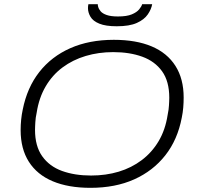

<svg xmlns="http://www.w3.org/2000/svg" viewBox="-20 -889 951 921"><path d="M414 12Q308 12 233 -19.5Q158 -51 118.5 -113Q79 -175 79 -265Q79 -290 81.5 -315Q84 -340 89 -363Q110 -469 168.5 -543.5Q227 -618 317.5 -658Q408 -698 526 -698Q633 -698 707.5 -666.5Q782 -635 821.5 -573Q861 -511 861 -421Q861 -397 859 -373Q857 -349 852 -325Q832 -219 773 -144Q714 -69 623.5 -28.5Q533 12 414 12ZM417 -47Q488 -47 549.5 -65.5Q611 -84 660 -121Q709 -158 741 -212Q773 -266 784 -337Q787 -351 788.5 -362.5Q790 -374 790.5 -383.5Q791 -393 791.5 -402.5Q792 -412 792 -420Q792 -499 757.5 -547Q723 -595 662.5 -617Q602 -639 523 -639Q453 -639 391 -620.5Q329 -602 280 -565.5Q231 -529 199 -474.5Q167 -420 156 -349Q153 -336 151.5 -324.5Q150 -313 149.5 -303Q149 -293 148.5 -284Q148 -275 148 -266Q148 -188 182.5 -139.5Q217 -91 277.5 -69Q338 -47 417 -47ZM540 -763Q487 -763 456.5 -775.5Q426 -788 414 -808.5Q402 -829 402 -850Q402 -855 402.5 -859.5Q403 -864 404 -869H449Q449 -866 449.5 -862.5Q450 -859 451 -856Q454 -845 463 -834.5Q472 -824 492 -817Q512 -810 546 -810Q588 -810 612 -820Q636 -830 647.5 -844Q659 -858 662 -869H710Q706 -845 689 -820Q672 -795 636.5 -779Q601 -763 540 -763Z"/></svg>

Font: Archivo SemiExpanded ExtraLight
Style: Italic
Weight: 250
Width: 6
Italic angle: -10°
Designer: Hector Gatti
Foundry: Omnibus-Type
Version: Version 2.001